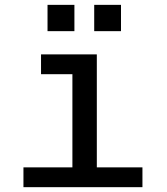

<svg xmlns="http://www.w3.org/2000/svg" viewBox="-20 -775 690 795"><path d="M370.1 -646V-754.9H481V-646ZM176.8 -646V-754.9H288.1V-646ZM77.1 0V-82H279.8V-467.8H149.9V-549.8H380.9V-82H569.8V0Z"/></svg>

Font: Azeret Mono
Style: Regular
Weight: 400
Designer: Martin Vácha
Foundry: Displaay
Version: Version 1.002